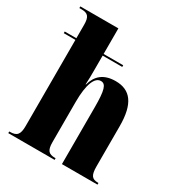

<svg xmlns="http://www.w3.org/2000/svg" viewBox="-179 -880 933 1001"><g transform="rotate(30 288.0 -380.0)"><path d="M18 0H297V-10H294C254 -10 241 -26 241 -75V-317C241 -422 264 -477 301 -477C331 -477 341 -445 341 -342V0H555V-10H552C515 -10 503 -27 503 -80V-322C503 -457 457 -515 368 -515C295 -515 257 -479 242 -422H240C242 -451 242 -480 242 -509V-596H360V-606H242V-760H13V-750H25C65 -750 78 -735 78 -686V-606H8V-596H78V-78C78 -26 64 -10 21 -10H18Z"/></g></svg>

Font: Noto Serif Display ExtraCondensed Black
Style: Regular
Weight: 900
Width: 2
Designer: Monotype Design Team
Foundry: Monotype Imaging Inc.
Version: Version 2.009